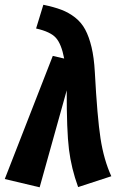

<svg xmlns="http://www.w3.org/2000/svg" viewBox="-49 -778 502 814"><path d="M134.8 -757.8Q179.7 -748.5 211.2 -736.6Q242.7 -724.6 269.3 -703.9Q295.9 -683.1 312.3 -652.6Q328.6 -622.1 339.1 -578.1Q349.6 -534.2 353 -473.1Q363.3 -281.2 377.2 -190.9Q391.1 -100.6 422.9 -30.8L282.2 15.1Q253.4 -64 243.4 -144.3Q233.4 -224.6 233.9 -395L119.1 16.1L-28.8 -19L174.8 -541L223.1 -529.8Q211.4 -591.3 188.2 -617.4Q165 -643.6 104 -657.2Z"/></svg>

Font: Fira Sans Compressed
Style: Bold Italic
Weight: 700
Width: 3
Italic angle: -8°
Designer: Carrois Corporate & Edenspiekermann AG
Foundry: Carrois Corporate GbR & Edenspiekermann AG
Version: Version 4.203;PS 004.203;hotconv 1.0.88;makeotf.lib2.5.64775